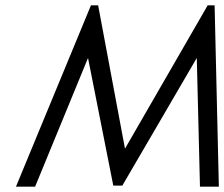

<svg xmlns="http://www.w3.org/2000/svg" viewBox="-20 -702 843 722"><path d="M322 -682H349L450 -143L761 -682H787L803 0H732L720 -484L440 -4H406L311 -484L112 0H40Z"/></svg>

Font: Teachers[wght] Italic
Style: Regular
Weight: 400
Designer: Alfredo Marco Pradil & Chank Diesel
Version: Version 1.000;Glyphs 3.1.2 (3151)